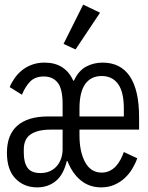

<svg xmlns="http://www.w3.org/2000/svg" viewBox="-20 -799 640 831"><path d="M307 -585 255 -609 340 -779 413 -744ZM141 12Q84 12 47 -26Q10 -64 10 -138Q10 -216 55.5 -255.5Q101 -295 188 -295H251V-348Q251 -415 229.5 -441.5Q208 -468 170 -468Q132 -468 110.5 -446Q89 -424 75 -389L22 -422Q30 -442 43.5 -461Q57 -480 75.5 -495Q94 -510 118.5 -519Q143 -528 173 -528Q218 -528 249 -508Q280 -488 297 -450H300Q320 -493 352.5 -510.5Q385 -528 424 -528Q502 -528 542 -468.5Q582 -409 582 -292V-238H324V-213Q324 -142 348.5 -97Q373 -52 420 -52Q439 -52 454.5 -59.5Q470 -67 481.5 -79.5Q493 -92 501.5 -108Q510 -124 516 -141L574 -114Q566 -91 552.5 -68.5Q539 -46 519.5 -28Q500 -10 474.5 1Q449 12 418 12Q367 12 330 -18Q293 -48 272 -102H269Q255 -43 221.5 -15.5Q188 12 141 12ZM155 -50Q179 -50 197 -58.5Q215 -67 227 -81.5Q239 -96 245 -114.5Q251 -133 251 -154V-238H199Q144 -238 113.5 -218Q83 -198 83 -152V-137Q83 -96 99 -73Q115 -50 155 -50ZM420 -470Q374 -470 349 -435.5Q324 -401 324 -329V-295H516V-329Q516 -401 491 -435.5Q466 -470 420 -470Z"/></svg>

Font: PlemolJP35 Console
Style: Regular
Weight: 400
Version: v2.0.3; ttfautohint (v1.8.4.7-5d5b-dirty) -l 6 -r 45 -G 200 